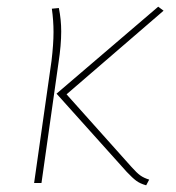

<svg xmlns="http://www.w3.org/2000/svg" viewBox="-20 -547 526 574"><path d="M359 -33 149 -267 453 -527 469 -515 179 -265 373 -48Q389 -30 399.5 -22.5Q410 -15 426 -10L417 7Q399 2 387.5 -6.5Q376 -15 359 -33ZM134 -365Q140 -415 140 -451Q140 -486 135 -521L156 -523Q163 -488 163 -453Q163 -412 155 -360L104 0H82Z"/></svg>

Font: Fira Sans Thin
Style: Italic
Weight: 250
Italic angle: -8°
Designer: Carrois Corporate & Edenspiekermann AG
Foundry: Carrois Corporate GbR & Edenspiekermann AG
Version: Version 4.203